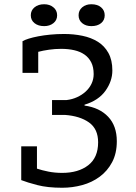

<svg xmlns="http://www.w3.org/2000/svg" viewBox="-20 -872 640 904"><path d="M80 -183H154V-78Q178 -70 208 -64Q238 -58 273 -58Q349 -58 395.5 -94Q442 -130 442 -202Q442 -265 399 -295.5Q356 -326 285 -331H225V-401H294Q320 -404 343 -414.5Q366 -425 383.5 -441Q401 -457 411 -478Q421 -499 421 -523Q421 -556 409.5 -578.5Q398 -601 378 -615Q358 -629 330 -635.5Q302 -642 268 -642Q239 -642 211 -638Q183 -634 160 -628V-529H86V-677V-678Q96 -684 115 -690Q134 -696 160 -701Q186 -706 217 -709Q248 -712 282 -712Q327 -712 368 -703.5Q409 -695 440.5 -675.5Q472 -656 490.5 -622.5Q509 -589 509 -540Q509 -490 476.5 -444.5Q444 -399 378 -379V-375Q449 -365 489.5 -322Q530 -279 530 -207Q530 -150 508 -108.5Q486 -67 449.5 -40Q413 -13 367 -0.5Q321 12 273 12Q204 12 156 -0.5Q108 -13 80 -24V-25ZM125 -800Q125 -823 142.5 -837.5Q160 -852 188 -852Q214 -852 231.5 -837.5Q249 -823 249 -800Q249 -777 231.5 -763Q214 -749 188 -749Q160 -749 142.5 -763Q125 -777 125 -800ZM350 -800Q350 -823 367 -837.5Q384 -852 410 -852Q439 -852 456 -837.5Q473 -823 473 -800Q473 -777 456 -763Q439 -749 410 -749Q384 -749 367 -763Q350 -777 350 -800Z"/></svg>

Font: PT Mono
Style: Regular
Weight: 400
Monospace: yes
Designer: A.Korolkova, I.Chaeva
Foundry: ParaType Ltd
Version: Version 1.001W OFL